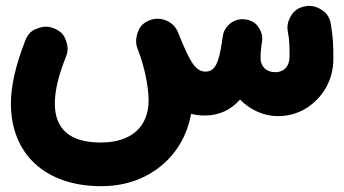

<svg xmlns="http://www.w3.org/2000/svg" viewBox="-20 -328 1171 653"><path d="M17.1 23.9C17.1 196.3 134.3 305.2 324.2 305.2C377.4 305.2 425.3 294.9 468.8 273.9C554.7 232.4 612.8 155.3 629.9 59.1C644.5 63 660.2 64.9 676.3 64.9C725.6 64.9 765.6 45.4 796.4 10.7C829.6 44.4 874.5 66.9 925.8 66.9C960.4 66.9 991.7 58.1 1020 41C1076.7 6.3 1113.8 -55.2 1113.8 -127C1113.8 -179.7 1112.8 -197.8 1105 -247.1C1101.6 -267.1 1092.3 -282.2 1077.1 -292.5C1062 -302.7 1047.4 -308.1 1032.2 -308.1C1027.8 -308.1 1023.4 -307.6 1018.6 -306.6C998.5 -303.2 983.4 -294.4 973.1 -279.3C962.9 -264.2 957.5 -249.5 957.5 -234.4C957.5 -230 958 -225.6 959 -220.7C964.4 -192.9 964.8 -167.5 964.8 -136.2C964.8 -103.5 946.8 -82.5 916 -82.5C884.8 -82.5 866.2 -103 866.2 -129.9C866.2 -145 867.2 -160.6 869.6 -176.8C870.1 -178.2 870.1 -179.2 870.1 -180.7L871.1 -186.5C871.6 -189.9 872.1 -193.4 872.1 -196.8C872.1 -210.9 867.2 -225.1 856.9 -238.8C846.7 -252 832 -259.8 814 -262.2C810.5 -262.7 807.6 -262.7 804.2 -262.7C783.2 -262.7 759.8 -252 746.1 -229V-228.5C745.6 -228 745.6 -227.5 745.1 -227.1C744.6 -226.6 744.6 -226.6 744.6 -226.1C744.1 -225.6 744.1 -225.1 743.7 -224.6C743.7 -224.1 743.7 -224.1 743.2 -224.1C743.2 -223.6 743.2 -222.7 742.7 -222.2L742.2 -221.7C742.2 -221.2 742.2 -220.2 741.7 -219.7C739.7 -214.8 738.3 -210 737.8 -205.1C736.3 -197.3 735.4 -190.4 734.9 -184.6C723.6 -110.4 710 -84.5 678.7 -84.5C662.1 -84.5 647.5 -93.8 634.8 -112.8C622.1 -131.3 606 -166 585.9 -216.8C578.6 -235.8 565.4 -249.5 546.4 -257.8C536.1 -262.2 525.9 -264.2 515.1 -264.2C506.3 -264.2 498 -262.7 489.7 -259.3C470.7 -252 458.5 -241.2 452.1 -226.6C445.8 -211.9 442.9 -199.2 442.9 -189C442.9 -180.2 444.3 -171.4 447.8 -162.1C448.2 -160.6 449.2 -159.2 449.7 -157.7C460.4 -129.4 469.2 -99.6 475.6 -68.8C481.9 -37.6 485.4 -10.3 485.4 13.2C485.4 103.5 426.3 156.7 322.8 156.7C218.8 156.7 166.5 112.3 166.5 23.9C166.5 -18.6 178.7 -71.8 204.6 -135.7C208 -144.5 210 -153.3 210 -162.1C210 -172.4 207 -184.6 200.7 -199.2C194.3 -213.4 181.6 -224.6 162.6 -231.9C153.8 -235.4 145 -237.3 135.7 -237.3C126 -237.3 113.8 -234.4 99.1 -228C84.5 -221.7 73.2 -209 65.9 -189.9C33.2 -106.4 17.1 -35.2 17.1 23.9Z"/></svg>

Font: Mikhak ExtraBold
Style: Regular
Weight: 800
Designer: Amin Abedi
Version: Version 3.2